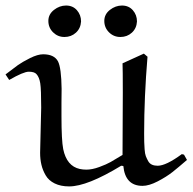

<svg xmlns="http://www.w3.org/2000/svg" viewBox="-84 -664 696 694"><path d="M411.1 -586.4Q409.7 -561.5 392.6 -545.9Q375.5 -530.3 351.1 -530.3Q327.1 -530.3 310.1 -547.1Q293 -564 293 -588.4Q293 -612.3 313.2 -628.2Q333.5 -644 356.9 -644Q381.3 -644 396.2 -627Q411.1 -609.9 411.1 -586.4ZM209 -586.4Q207.5 -561.5 190.4 -545.9Q173.3 -530.3 148.9 -530.3Q125 -530.3 107.9 -547.1Q90.8 -564 90.8 -588.4Q90.8 -612.3 111.1 -628.2Q131.3 -644 154.8 -644Q179.2 -644 194.1 -627Q209 -609.9 209 -586.4ZM581.1 -105 591.8 -85.9Q561 -59.1 539.3 -42Q517.6 -24.9 486.1 -8.5Q454.6 7.8 431.2 7.8Q368.7 7.8 361.8 -64L354 -64.9Q231.4 9.8 166 9.8Q135.3 9.8 113.5 -1Q91.8 -11.7 81.1 -30.3Q70.3 -48.8 65.7 -68.6Q61 -88.4 61 -111.8Q61 -128.9 63 -195.1Q64.9 -261.2 64.9 -274.9Q64.9 -340.8 61.5 -362.8Q58.1 -384.8 47.9 -396Q40.5 -404.8 20 -404.8Q1 -404.8 -50.8 -375L-64 -395Q-34.2 -418 -18.8 -429Q-3.4 -439.9 24.4 -453.9Q52.2 -467.8 71.8 -467.8Q111.8 -467.8 125.5 -442.4Q137.7 -418.9 138.7 -342.8Q138.7 -327.6 138.2 -292Q138.2 -261.2 138.2 -244.1Q138.2 -156.7 144.5 -125Q157.2 -63.5 204.6 -53.2Q215.8 -50.8 228 -50.8Q249 -50.8 274.9 -60.3Q300.8 -69.8 315.9 -78.4Q331.1 -86.9 358.9 -104Q358.9 -135.7 359.4 -214.4Q359.9 -293 359.9 -329.1Q359.9 -414.1 358.9 -435.1L436 -470.2L449.2 -459Q437 -314 437 -181.2Q437 -161.1 437.3 -150.9Q437.5 -140.6 438.7 -124.3Q439.9 -107.9 443.1 -99.6Q446.3 -91.3 451.4 -82Q456.5 -72.8 465.3 -68.8Q474.1 -64.9 485.8 -64.9Q516.1 -64.9 573.2 -106.9Z"/></svg>

Font: Aref Ruqaa
Style: Regular
Weight: 400
Designer: Abdoulla Aref
Version: Version 0.7